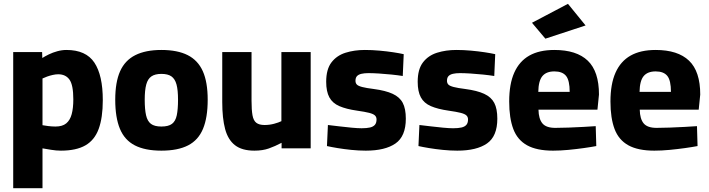

<svg xmlns="http://www.w3.org/2000/svg" viewBox="-20 -775 3706 1003"><path d="M49 208V-503H200L201 -472Q215 -481 235.5 -491Q256 -501 280 -507.5Q304 -514 327 -514Q429 -514 473 -448Q517 -382 517 -252Q517 -160 495.5 -101.5Q474 -43 426 -15.5Q378 12 298 12Q274 12 246.5 7.5Q219 3 202 0V208ZM270 -114Q306 -114 326 -130.5Q346 -147 354.5 -178.5Q363 -210 363 -256Q363 -331 343 -359Q323 -387 284 -387Q271 -387 255.5 -383.5Q240 -380 226 -375Q212 -370 202 -365V-121Q212 -119 231.5 -116.5Q251 -114 270 -114Z M823 12Q738 12 684.5 -15.5Q631 -43 606.5 -102Q582 -161 582 -254Q582 -346 607.5 -403Q633 -460 687 -487Q741 -514 823 -514Q907 -514 960.5 -487Q1014 -460 1039.5 -403Q1065 -346 1065 -254Q1065 -161 1040.5 -102Q1016 -43 962.5 -15.5Q909 12 823 12ZM823 -114Q860 -114 878.5 -128Q897 -142 903.5 -173Q910 -204 910 -254Q910 -305 902 -334Q894 -363 875.5 -376Q857 -389 823 -389Q790 -389 771 -376Q752 -363 744 -333.5Q736 -304 736 -254Q736 -204 743 -173Q750 -142 768.5 -128Q787 -114 823 -114Z M1309 12Q1244 12 1207.5 -16.5Q1171 -45 1156 -101Q1141 -157 1141 -242V-503H1294V-249Q1294 -201 1299 -173Q1304 -145 1319 -133.5Q1334 -122 1362 -122Q1388 -122 1412 -128.5Q1436 -135 1450 -142V-503H1603V0H1451V-29Q1417 -11 1384.5 0.5Q1352 12 1309 12Z M1891 12Q1854 12 1815 8Q1776 4 1743 -1.5Q1710 -7 1688 -12L1693 -122Q1719 -119 1752 -115Q1785 -111 1817 -108Q1849 -105 1869 -105Q1896 -105 1913 -109Q1930 -113 1938.5 -123Q1947 -133 1947 -151Q1947 -164 1938.5 -172Q1930 -180 1908.5 -185.5Q1887 -191 1845 -197Q1789 -205 1753 -220.5Q1717 -236 1700.5 -266.5Q1684 -297 1684 -348Q1684 -413 1711.5 -449Q1739 -485 1785 -499.5Q1831 -514 1886 -514Q1924 -514 1962.5 -510.5Q2001 -507 2034 -502Q2067 -497 2089 -492L2084 -378Q2059 -382 2025.5 -385.5Q1992 -389 1959.5 -391Q1927 -393 1905 -393Q1884 -393 1868.5 -389.5Q1853 -386 1845 -377.5Q1837 -369 1837 -353Q1837 -341 1844 -333.5Q1851 -326 1872 -320.5Q1893 -315 1933 -310Q1994 -302 2031 -285Q2068 -268 2084 -237.5Q2100 -207 2100 -155Q2100 -63 2046 -25.5Q1992 12 1891 12Z M2369 12Q2332 12 2293 8Q2254 4 2221 -1.5Q2188 -7 2166 -12L2171 -122Q2197 -119 2230 -115Q2263 -111 2295 -108Q2327 -105 2347 -105Q2374 -105 2391 -109Q2408 -113 2416.5 -123Q2425 -133 2425 -151Q2425 -164 2416.5 -172Q2408 -180 2386.5 -185.5Q2365 -191 2323 -197Q2267 -205 2231 -220.5Q2195 -236 2178.5 -266.5Q2162 -297 2162 -348Q2162 -413 2189.5 -449Q2217 -485 2263 -499.5Q2309 -514 2364 -514Q2402 -514 2440.5 -510.5Q2479 -507 2512 -502Q2545 -497 2567 -492L2562 -378Q2537 -382 2503.5 -385.5Q2470 -389 2437.5 -391Q2405 -393 2383 -393Q2362 -393 2346.5 -389.5Q2331 -386 2323 -377.5Q2315 -369 2315 -353Q2315 -341 2322 -333.5Q2329 -326 2350 -320.5Q2371 -315 2411 -310Q2472 -302 2509 -285Q2546 -268 2562 -237.5Q2578 -207 2578 -155Q2578 -63 2524 -25.5Q2470 12 2369 12Z M2869 12Q2784 12 2733.5 -16Q2683 -44 2661.5 -101Q2640 -158 2640 -245Q2640 -336 2666.5 -395.5Q2693 -455 2745 -484.5Q2797 -514 2876 -514Q2992 -514 3050.5 -458Q3109 -402 3109 -281L3101 -202H2793Q2794 -154 2813.5 -130.5Q2833 -107 2881 -107Q2912 -107 2950.5 -108.5Q2989 -110 3027 -112Q3065 -114 3092 -116L3095 -12Q3069 -7 3030 -1.5Q2991 4 2949 8Q2907 12 2869 12ZM2792 -295H2956Q2956 -355 2937 -378.5Q2918 -402 2876 -402Q2834 -402 2813.5 -377.5Q2793 -353 2792 -295ZM2829 -573 2759 -656 2947 -755 3039 -642Z M3398 12Q3313 12 3262.5 -16Q3212 -44 3190.5 -101Q3169 -158 3169 -245Q3169 -336 3195.5 -395.5Q3222 -455 3274 -484.5Q3326 -514 3405 -514Q3521 -514 3579.5 -458Q3638 -402 3638 -281L3630 -202H3322Q3323 -154 3342.5 -130.5Q3362 -107 3410 -107Q3441 -107 3479.5 -108.5Q3518 -110 3556 -112Q3594 -114 3621 -116L3624 -12Q3598 -7 3559 -1.5Q3520 4 3478 8Q3436 12 3398 12ZM3321 -295H3485Q3485 -355 3466 -378.5Q3447 -402 3405 -402Q3363 -402 3342.5 -377.5Q3322 -353 3321 -295Z"/></svg>

Font: Cairo ExtraBold
Style: Regular
Weight: 800
Designer: Mohamed Gaber, Accademia di Belle Arti di Urbino
Foundry: Kief Type Foundry, Accademia di Belle Arti di Urbino
Version: Version 3.117